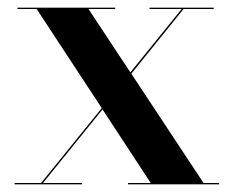

<svg xmlns="http://www.w3.org/2000/svg" viewBox="-20 -480 608 500"><path d="M18 -3.5V0H193.5V-3.5H92L247 -195L372.5 -3.5H313.5V0H550.5V-3.5H510L322 -288L458 -456.5H536.5V-460H369.5V-456.5H453L319.5 -291.5L210.5 -456.5H280V-460H25.5V-456.5H75.5L245 -198.5L87 -3.5Z"/></svg>

Font: Bodoni* 48pt Medium
Style: Regular
Weight: 500
Version: Version 2.3